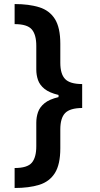

<svg xmlns="http://www.w3.org/2000/svg" viewBox="-20 -792 495 948"><path d="M52.2 136.2V37.6Q114.7 37.6 137 11.5Q159.2 -14.6 159.2 -70.3V-186.5Q159.2 -213.4 167.7 -238.3Q176.3 -263.2 200 -282.5Q223.6 -301.8 269 -312.5V-323.2Q223.6 -334 200 -353Q176.3 -372.1 167.7 -396.7Q159.2 -421.4 159.2 -448.7V-565.4Q159.2 -620.6 137 -646.7Q114.7 -672.9 52.2 -672.9V-772Q123 -772 173.6 -756.3Q224.1 -740.7 251 -698.2Q277.8 -655.8 277.8 -575.7V-481.9Q277.8 -426.8 301.3 -402.1Q324.7 -377.4 384.3 -377H385.7V-258.8Q325.2 -258.3 301.5 -233.6Q277.8 -209 277.8 -152.8V-60.1Q277.8 20 251 62.5Q224.1 105 173.6 120.6Q123 136.2 52.2 136.2Z"/></svg>

Font: Inter Semi Bold
Style: Regular
Weight: 600
Designer: Rasmus Andersson
Foundry: rsms
Version: Version 4.000;git-e0f93cc